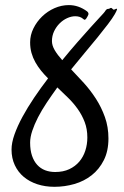

<svg xmlns="http://www.w3.org/2000/svg" viewBox="-20 -719 481 747"><path d="M426.8 -664.1Q417.5 -647.9 399.9 -624.8Q382.3 -601.6 359.6 -573.7Q336.9 -545.9 310.3 -514.2Q283.7 -482.4 256.8 -449.2Q280.8 -424.3 306.4 -396Q332 -367.7 353.3 -334.7Q374.5 -301.8 388.2 -263.4Q401.9 -225.1 401.9 -180.2Q401.9 -131.3 384 -95.9Q366.2 -60.5 336.9 -37.4Q307.6 -14.2 269.8 -3.2Q231.9 7.8 191.9 7.8Q155.8 7.8 125.2 -2.2Q94.7 -12.2 72.5 -30.8Q50.3 -49.3 37.6 -76.4Q24.9 -103.5 24.9 -137.2Q24.9 -163.6 36.4 -196Q47.9 -228.5 67.4 -264.4Q86.9 -300.3 112.5 -338.4Q138.2 -376.5 167 -414.1Q152.3 -428.7 139.6 -444.3Q127 -460 117.4 -477.1Q107.9 -494.1 102.5 -513.2Q97.2 -532.2 97.2 -554.2Q97.2 -582.5 110.1 -608.6Q123 -634.8 144 -655Q165 -675.3 192.1 -687.3Q219.2 -699.2 248 -699.2Q285.6 -699.2 318.8 -674.8Q323.7 -670.9 324.2 -666.3Q324.7 -661.6 319.8 -653.8Q315.4 -645.5 312 -643.1Q308.6 -640.6 304.2 -645Q297.4 -650.9 289.8 -653.3Q282.2 -655.8 272.9 -655.8Q257.3 -655.8 241.2 -648.4Q225.1 -641.1 211.9 -627.9Q198.7 -614.7 190.4 -597.2Q182.1 -579.6 182.1 -559.1Q182.1 -542 193.1 -523.4Q204.1 -504.9 222.2 -484.9Q252.9 -522.5 281.7 -555.4Q310.5 -588.4 333.3 -613.5Q356 -638.7 370.6 -654.3Q385.3 -669.9 387.2 -672.9Q391.1 -679.2 393.6 -681.4Q396 -683.6 398.2 -684.1Q400.4 -684.6 402.6 -684.6Q404.8 -684.6 408.2 -687Q411.6 -689 413.6 -688Q415.5 -687 417 -685.3Q418.5 -683.6 420.4 -682.1Q422.4 -680.7 425.8 -682.1Q437 -688 435.3 -682.1Q433.6 -676.3 426.8 -664.1ZM319.8 -184.1Q319.8 -216.8 309.6 -243.9Q299.3 -271 282.7 -294.4Q266.1 -317.9 245.1 -338.4Q224.1 -358.9 203.1 -378.9Q181.2 -348.6 161.6 -319.3Q142.1 -290 127.9 -262.5Q113.8 -234.9 105.5 -210Q97.2 -185.1 97.2 -164.1Q97.2 -134.8 104.5 -113.3Q111.8 -91.8 124.8 -77.6Q137.7 -63.5 155.5 -56.6Q173.3 -49.8 194.8 -49.8Q226.1 -49.8 249.5 -60.8Q272.9 -71.8 288.6 -90.3Q304.2 -108.9 312 -133.1Q319.8 -157.2 319.8 -184.1Z"/></svg>

Font: Oregano
Style: Regular
Weight: 400
Version: Version 1.000